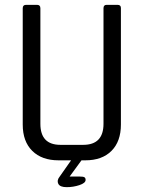

<svg xmlns="http://www.w3.org/2000/svg" viewBox="-20 -663 594 794"><path d="M421 -643H466Q480 -643 480 -630V-148Q480 -78 441 -39Q402 0 333 0H317L268 67H308Q324 67 329 70Q334 73 334 81Q334 94 308.5 102.5Q283 111 255.5 111Q228 111 221 97Q214 83 227 67L274 0H222Q153 0 113.5 -39Q74 -78 74 -148V-629Q74 -643 88 -643H133Q147 -643 147 -629V-151Q147 -64 230 -64H324Q408 -64 408 -151V-629Q408 -643 421 -643Z"/></svg>

Font: Rajdhani Medium
Style: Regular
Weight: 500
Designer: Satya Rajpurohit, Jyotish Sonowal
Foundry: Indian Type Foundry
Version: Version 1.201 February 1, 2022